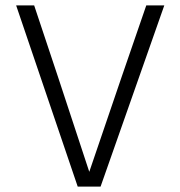

<svg xmlns="http://www.w3.org/2000/svg" viewBox="-20 -694 671 714"><path d="M354 0H269L40 -674H107L196 -407L312 -55L432 -407L524 -674H591Z"/></svg>

Font: Hind Madurai Light
Style: Regular
Weight: 300
Designer: Jyotish Sonowal
Foundry: Indian Type Foundry
Version: Version 1.001;PS 1.0;hotconv 1.0.86;makeotf.lib2.5.63406; tt